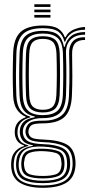

<svg xmlns="http://www.w3.org/2000/svg" viewBox="-20 -729 427 916"><path d="M184 167Q114.8 167 75.2 143.1Q35.8 119.2 33.2 64Q32.8 56.2 33.2 49.6Q33.8 43 34.5 36.8Q36.8 10.8 53.9 -7.8Q71 -26.2 95 -32.2V-35.2Q71.2 -43.5 61.9 -57.6Q52.5 -71.8 50.8 -89.5Q49.8 -97.5 50.8 -107.2Q54.5 -152.5 102 -169V-172.8Q77.8 -182 61.1 -206.1Q44.5 -230.2 42.8 -271.8Q40.8 -322.5 40.8 -369Q40.8 -415.5 42.8 -476.8Q45.5 -547.2 79.1 -577.2Q112.8 -607.2 184.5 -607.2Q233.2 -607.2 256.5 -592.8Q279.8 -578.2 289.2 -551.2H292.5Q306 -578.5 335.4 -589.5Q364.8 -600.5 385.8 -600V-587.2Q344.8 -587 321.5 -570.6Q298.2 -554.2 290.8 -529.8H287.5Q280.2 -561.8 258 -578.1Q235.8 -594.5 184.5 -594.5Q118.5 -594.5 89.6 -566.5Q60.8 -538.5 58.2 -476.8Q56.5 -423.8 56.1 -378.6Q55.8 -333.5 58 -271.8Q60 -227 77.8 -203.4Q95.5 -179.8 124.2 -172.8V-169Q94.5 -161.2 80.2 -145.6Q66 -130 63.8 -107.5Q63 -98 63.8 -89.2Q65.5 -71 76 -57Q86.5 -43 115 -35.8V-32.5Q85.8 -25.5 67.9 -8.5Q50 8.5 47.2 37Q46.2 44 45.6 49.8Q45 55.5 45.5 64Q48.5 115.8 84 135.8Q119.5 155.8 184 155.8Q249.8 155.8 285.4 135.8Q321 115.8 326 64Q327 51.8 325.8 36.5Q321.8 -13.8 286.8 -31.2Q251.8 -48.8 186.8 -51Q139.5 -52.8 123.2 -62.2Q107 -71.8 103.2 -88.8Q100.2 -99.2 101.8 -107.5Q106 -132 122.2 -142.9Q138.5 -153.8 184.5 -153.2Q243.8 -152.8 274.8 -178.8Q305.8 -204.8 309 -270.5Q310.5 -307.2 311 -338.4Q311.5 -369.5 311.1 -402.1Q310.8 -434.8 309.8 -476.2Q308.8 -509.8 327.2 -531.1Q345.8 -552.5 385.8 -551.2V-538.5Q353.2 -538.8 338.2 -522.2Q323.2 -505.8 324 -469Q325 -414 325.1 -368.5Q325.2 -323 323 -271.2Q319.5 -200.8 287.4 -170.8Q255.2 -140.8 184.5 -140.5Q140.5 -140.2 129.4 -131.2Q118.2 -122.2 115.8 -104.8Q114.8 -98.8 116.2 -93.5Q119.5 -78 132.8 -71.4Q146 -64.8 186.8 -63.2Q259.2 -60.8 297.2 -40.4Q335.2 -20 339.8 36.8Q340.5 45.5 340.4 50.6Q340.2 55.8 339.8 64Q335.5 119 296.2 143Q257 167 184 167ZM184 144.8Q123.8 144.8 91.6 128.1Q59.5 111.5 56.8 64.2Q55.8 51 58 36.8Q63.8 -22.8 136.5 -33V-36.2Q104.5 -41.5 91.5 -55.1Q78.5 -68.8 75.2 -89.2Q74 -97.5 74.8 -107.5Q76.5 -131 92.9 -147.4Q109.2 -163.8 146.2 -169.8V-173Q110.8 -180 93 -203Q75.2 -226 73.2 -273Q71.5 -318 71.4 -366.9Q71.2 -415.8 73.5 -475.8Q75.8 -535 102.9 -558.4Q130 -581.8 184.5 -581.8Q233 -581.8 255.4 -563.9Q277.8 -546 285.2 -505.2H288.2Q298 -541 320.9 -558.4Q343.8 -575.8 385.8 -576.2V-563.5Q341 -564 316.9 -540Q292.8 -516 294.8 -472Q296.8 -417 296.6 -367.4Q296.5 -317.8 294.8 -273.5Q291.5 -211.2 263.5 -188.1Q235.5 -165 184.5 -165.5Q143.2 -165.8 118.4 -150.8Q93.5 -135.8 89.8 -110.2Q88 -99.2 89.8 -89.8Q93.8 -66.2 114.6 -54.6Q135.5 -43 186.8 -41.2Q245.2 -39.5 278.1 -23Q311 -6.5 314 36.8Q315.2 51.2 314.2 64.2Q310 110.2 276.8 127.5Q243.5 144.8 184 144.8ZM184.5 -179.8Q231.5 -179.8 254.4 -200.6Q277.2 -221.5 279.8 -274.2Q281.5 -315 281.8 -366.5Q282 -418 280.2 -475.2Q278.2 -528 254.2 -548.5Q230.2 -569 184.5 -569Q136 -569 113.5 -547.9Q91 -526.8 88.8 -474.8Q86.8 -420.2 86.8 -370Q86.8 -319.8 88.8 -273.8Q91 -223 113.6 -201.4Q136.2 -179.8 184.5 -179.8ZM184.5 -192.5Q145.8 -192.5 125.9 -209.9Q106 -227.2 104 -274.2Q102.2 -320.5 102.2 -373Q102.2 -425.5 104 -474Q106 -520.8 125.4 -538.5Q144.8 -556.2 184.5 -556.2Q225.5 -556.2 244.2 -538.2Q263 -520.2 264.8 -474.8Q266.5 -421 266.4 -370Q266.2 -319 264.5 -274.8Q262 -228.5 242.9 -210.5Q223.8 -192.5 184.5 -192.5ZM184.5 -205.2Q217 -205.2 232 -220.6Q247 -236 249 -276Q251 -320 251.1 -371.9Q251.2 -423.8 249.5 -474Q247.8 -513.5 232.6 -528.5Q217.5 -543.5 184.5 -543.5Q151.8 -543.5 136.5 -528.4Q121.2 -513.2 119.5 -473.2Q117.5 -424.8 117.5 -373.6Q117.5 -322.5 119.5 -275.2Q121.2 -234.8 137 -220Q152.8 -205.2 184.5 -205.2ZM184 133.2Q242.2 133.2 269.5 117.8Q296.8 102.2 299.8 64Q300.8 52 299.2 36.8Q296 -2.5 266.9 -14.5Q237.8 -26.5 186.8 -29.5Q133 -32.8 104.8 -17.2Q76.5 -1.8 70.8 36.8Q68.2 50.5 69.2 64.5Q72.2 105.8 102.1 119.5Q132 133.2 184 133.2ZM184 122.2Q136.2 122.2 110.4 110.9Q84.5 99.5 82 64.2Q80.5 50 82.8 36.2Q86.8 1 113.5 -10.1Q140.2 -21.2 187.5 -19.5Q231.8 -18 257.6 -8.2Q283.5 1.5 286.8 36.8Q288.5 50.5 287 64.2Q283.8 100 257.5 111.1Q231.2 122.2 184 122.2ZM184 110.5Q222.2 110.5 245.8 102.8Q269.2 95 272.5 64.5Q275.2 51.8 272 36.8Q269.5 7.8 246.4 0.8Q223.2 -6.2 186.8 -7.8Q145 -9.2 121.9 -0.2Q98.8 8.8 96.5 36.5Q92.5 50.5 95.5 64.5Q98.5 94.2 121.4 102.4Q144.2 110.5 184 110.5ZM143.8 -696V-708.8H220.8V-696ZM143.8 -670.5V-683.2H220.8V-670.5ZM143.8 -645V-657.8H220.8V-645Z"/></svg>

Font: Big Shoulders Inline Display Medium
Style: Regular
Weight: 500
Designer: Patric King
Foundry: XO Type Co
Version: Version 1.000